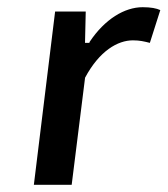

<svg xmlns="http://www.w3.org/2000/svg" viewBox="-20 -523 465 533"><path d="M179 -10 216 -306V-307C256 -382 307 -411 349 -411C368 -411 380 -408 396 -404L425 -495C414 -500 399 -503 376 -503C326 -503 271 -470 229 -407L228 -404H216L218 -491H133L74 -10Z"/></svg>

Font: Falling Sky
Style: LightObl
Weight: 400
Designer: Paul D. Hunt
Foundry: Adobe Systems Incorporated
Version: Version 1.02